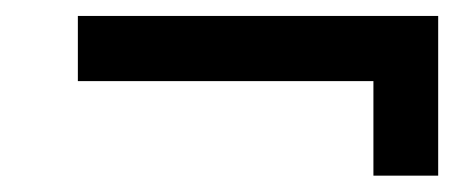

<svg xmlns="http://www.w3.org/2000/svg" viewBox="-20 -336 559 236"><path d="M518.6 -314V-122.6V-121.1V-120.1H517.6H516.1H441.4H440.4H439V-121.1V-122.6V-236.3H78.1H77.1H75.7V-237.3V-238.8V-314V-315.4V-316.4H77.1H78.1H516.1H517.6H518.6V-315.4Z"/></svg>

Font: RIT Rachana
Style: Bold
Weight: 700
Designer: Hussain KH
Version: 1.5.2